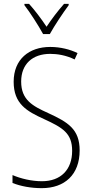

<svg xmlns="http://www.w3.org/2000/svg" viewBox="-20 -968 479 998"><path d="M204 -791H239C264 -836 306 -899 337 -941V-948H313C278 -908 250 -871 222 -829C195 -870 160 -916 131 -948H107V-941C135 -905 179 -837 204 -791ZM394 -186C394 -297 333 -333 231 -380C149 -417 90 -449 90 -544C90 -635 149 -688 241 -688C278 -688 323 -681 368 -659L383 -692C345 -711 294 -724 241 -724C131 -724 51 -660 51 -543C51 -428 119 -390 209 -349C307 -304 355 -275 355 -184C355 -86 296 -26 198 -26C143 -26 87 -40 45 -58V-17C87 0 141 10 197 10C316 10 394 -60 394 -186Z"/></svg>

Font: Noto Sans Georgian Condensed ExtraLight
Style: Regular
Weight: 200
Width: 3
Designer: Monotype Design Team, Akaki Razmadze
Foundry: Google LLC
Version: Version 2.005